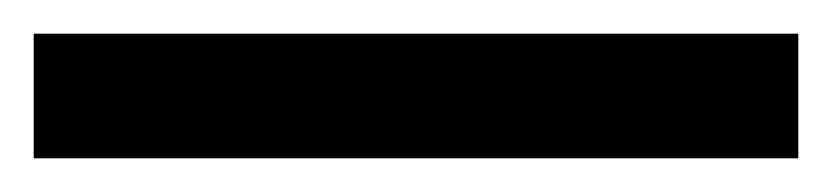

<svg xmlns="http://www.w3.org/2000/svg" viewBox="-22 61 494 114"><path d="M452 155H-2V81H452Z"/></svg>

Font: Noto Sans Georgian Condensed Medium
Style: Regular
Weight: 500
Width: 3
Designer: Monotype Design Team, Akaki Razmadze
Foundry: Google LLC
Version: Version 2.005; ttfautohint (v1.8.4.7-5d5b)